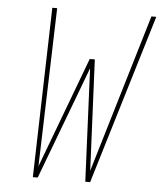

<svg xmlns="http://www.w3.org/2000/svg" viewBox="-53 -781 705 828"><g transform="rotate(5 300.0 -367.5)"><path d="M120 0 140 -735H161L140 -49L320 -529H342L364 -49L569 -735H590L368 0H347L325 -489L141 0Z"/></g></svg>

Font: Iosevka Thin Extended Oblique
Style: Regular
Weight: 100
Width: 7
Italic angle: -9°
Monospace: yes
Designer: Belleve Invis
Foundry: Belleve Invis
Version: Version 32.5.0; ttfautohint (v1.8.4)